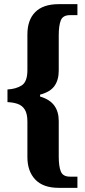

<svg xmlns="http://www.w3.org/2000/svg" viewBox="-20 -780 409 925"><path d="M263 125Q188 125 150 85Q112 45 112 -23V-194Q112 -232 99.5 -252Q87 -272 65 -279.5Q43 -287 16 -288V-349Q57 -351 84.5 -368.5Q112 -386 112 -442V-614Q112 -684 150 -722Q188 -760 263 -760H353V-707H317Q283 -707 273 -682Q263 -657 263 -610V-440Q263 -395 242.5 -366Q222 -337 173 -324V-315Q220 -301 241.5 -271.5Q263 -242 263 -197V-25Q263 21 273 46Q283 71 317 71H353V125Z"/></svg>

Font: Noto Serif Myanmar ExtraCondensed ExtraBold
Style: Regular
Weight: 800
Width: 2
Designer: Ben Mitchell and the Monotype Design Team
Foundry: Monotype Imaging Inc.
Version: Version 2.106; ttfautohint (v1.8.4.7-5d5b)